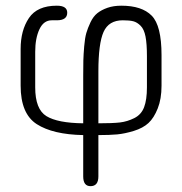

<svg xmlns="http://www.w3.org/2000/svg" viewBox="-20 -470 634 668"><path d="M402.3 -450.2Q473.6 -450.2 507.8 -415.5Q542 -380.9 542 -278.3V-171.9Q542 -126 528.8 -92.8Q515.6 -59.6 496.6 -42Q477.5 -24.4 445.8 -14.6Q414.1 -4.9 387.7 -2.4Q361.3 0 322.3 0V143.6Q322.3 177.7 294.9 177.7Q269.5 177.7 269.5 143.6V0Q164.1 -2 107.9 -38.1Q51.8 -74.2 51.8 -171.9V-299.8Q51.8 -364.3 80.6 -407.2Q109.4 -450.2 177.7 -450.2Q213.9 -450.2 213.9 -425.8Q213.9 -399.4 177.7 -399.4H160.2Q131.8 -399.4 117.2 -368.2Q102.5 -336.9 102.5 -290V-166Q102.5 -89.8 141.6 -65.9Q180.7 -42 269.5 -41V-206.1Q269.5 -240.2 270 -259.8Q270.5 -279.3 272.9 -308.6Q275.4 -337.9 280.3 -355Q285.2 -372.1 294.9 -392.6Q304.7 -413.1 318.8 -424.3Q333 -435.5 354 -442.9Q375 -450.2 402.3 -450.2ZM407.2 -399.4Q358.4 -399.4 340.3 -358.9Q322.3 -318.4 322.3 -221.7V-41Q371.1 -41 397 -43.9Q422.9 -46.9 447.3 -59.1Q471.7 -71.3 481.4 -97.2Q491.2 -123 491.2 -166V-274.4Q491.2 -317.4 486.3 -342.8Q481.4 -368.2 469.2 -380.4Q457 -392.6 443.8 -396Q430.7 -399.4 407.2 -399.4Z"/></svg>

Font: Jura
Style: Book
Weight: 400
Version: Version 2.3